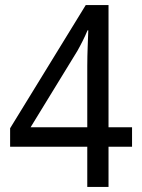

<svg xmlns="http://www.w3.org/2000/svg" viewBox="-20 -739 560 759"><path d="M502 -159V-236H409V-719H319L20 -232V-159H325V0H409V-159ZM325 -236H101L286 -538C299 -561 315 -592 326 -619H329C328 -581 325 -533 325 -478Z"/></svg>

Font: Noto Sans Arabic SemCond
Style: Regular
Weight: 400
Width: 4
Designer: Monotype Design Team, Nadine Chahine, Nizar Qandah and Khaled Hosny
Foundry: Monotype Imaging Inc.
Version: Version 2.012